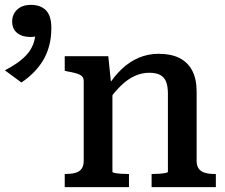

<svg xmlns="http://www.w3.org/2000/svg" viewBox="-229 -769 926 789"><path d="M37 0V-54H40Q63 -54 80 -58.5Q97 -63 106 -75Q115 -87 115 -108V-435Q115 -449 107.5 -456Q100 -463 84.5 -467.5Q69 -472 46 -476L37 -478V-538H216L228 -421L233 -417V-63Q233 -60 243.5 -58Q254 -56 269 -55Q284 -54 297 -54H301V0ZM658 0H394V-54H397Q410 -54 425 -55Q440 -56 450.5 -58Q461 -60 461 -63V-384Q461 -413 454 -432Q447 -451 430 -460.5Q413 -470 384 -470Q354 -470 325 -457Q296 -444 268.5 -417.5Q241 -391 213 -351V-413Q240 -456 272 -486Q304 -516 342 -532Q380 -548 423 -548Q473 -548 507.5 -531Q542 -514 560.5 -479.5Q579 -445 579 -393V-108Q579 -87 588.5 -75Q598 -63 614.5 -58.5Q631 -54 655 -54H658ZM-141 -430 -209 -480Q-182 -494 -159.5 -509.5Q-137 -525 -120 -543.5Q-103 -562 -93.5 -585Q-84 -608 -83 -637L-63 -627Q-73 -621 -83.5 -619Q-94 -617 -104 -617Q-138 -617 -158.5 -633.5Q-179 -650 -179 -681Q-179 -710 -158.5 -729.5Q-138 -749 -102 -749Q-62 -749 -40 -726.5Q-18 -704 -18 -654Q-18 -614 -27 -580.5Q-36 -547 -52.5 -520Q-69 -493 -91.5 -470.5Q-114 -448 -141 -430Z"/></svg>

Font: Roboto Serif Medium
Style: Regular
Weight: 500
Designer: Greg Gazdowicz
Foundry: Commercial Type
Version: Version 1.008